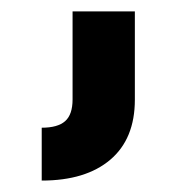

<svg xmlns="http://www.w3.org/2000/svg" viewBox="-20 -156 319 336"><path d="M107 -136H216V18.5Q216 87 173 123.5Q130 160 53 160V67.5Q81 67.5 94 56Q107 44.5 107 18Z"/></svg>

Font: Hepta Slab ExtraLight SemiBold
Style: Regular
Weight: 600
Version: Version 1.102